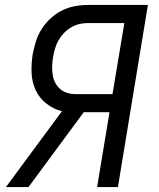

<svg xmlns="http://www.w3.org/2000/svg" viewBox="-20 -755 640 775"><path d="M4 0 230 -306Q195 -315 167 -337Q139 -359 124 -391Q109 -423 107.5 -460.5Q106 -498 112 -536Q117 -562 125 -588Q133 -614 148 -637.5Q163 -661 184 -680.5Q205 -700 230 -712.5Q255 -725 282 -730Q309 -735 335 -735H577L456 0H372L422 -302H318L95 0ZM434 -375 482 -662H335Q318 -662 300.5 -658Q283 -654 267 -644.5Q251 -635 238 -621.5Q225 -608 216 -592Q207 -576 202 -558.5Q197 -541 194 -524Q191 -506 190.5 -488.5Q190 -471 192.5 -454Q195 -437 202.5 -422Q210 -407 222.5 -396Q235 -385 251.5 -380Q268 -375 286 -375Z"/></svg>

Font: Iosevka SS04 Extended
Style: Italic
Weight: 400
Width: 7
Italic angle: -9°
Monospace: yes
Designer: Belleve Invis
Foundry: Belleve Invis
Version: Version 19.0.0; ttfautohint (v1.8.4)